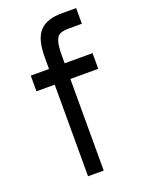

<svg xmlns="http://www.w3.org/2000/svg" viewBox="-136 -775 631 841"><g transform="rotate(-20 179.0 -355.0)"><path d="M259 -710H328V-637H271Q241 -637 226.5 -630.5Q212 -624 205 -602.5Q198 -581 198 -535V0H125V-556Q125 -640 158 -675Q191 -710 259 -710ZM40 -500H328V-427H40Z"/></g></svg>

Font: Uncut Sans VF
Style: Regular
Weight: 400
Designer: Kasper Nordkvist
Foundry: Uncut Type
Version: Version 1.100;FEAKit 1.0